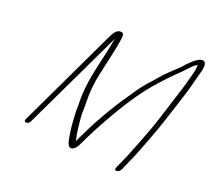

<svg xmlns="http://www.w3.org/2000/svg" viewBox="-118 -819 1093 995"><g transform="rotate(20 428.5 -322.0)"><path d="M637.2 9 640.7 1 662.2 -48C670.6 -65 677.9 -82 684.3 -99C723.3 -197 748.4 -267 761.1 -307C778.8 -363 816.2 -472 828.1 -519C836.8 -556 843.8 -575 853.5 -615C861.5 -650 856.2 -668 838.2 -668C812.2 -668 780.1 -633 762.8 -616C754 -604 736.6 -587 711.3 -564C686.1 -541 660.5 -514 634.4 -482C603.6 -451 573 -411 541.5 -362C479 -272 425.3 -178 379.6 -81L364.8 -50C361.6 -62 355.8 -88 354.3 -102C351.8 -129 348.4 -150 346.3 -178C344.9 -199 347.5 -223 346.5 -245C344.4 -308 349.4 -365 361.5 -416C371.8 -461 378.9 -493 382.3 -510C390 -547 404.6 -609 406.3 -643C407.1 -655 401.3 -662 388.3 -662C370.3 -662 356.3 -646 344.3 -621L80.9 -66C77.3 -58 81.1 -51 89.1 -51C97.1 -51 107.3 -58 110.9 -66L372.8 -616C363.6 -565 360.8 -553 336.1 -443C317.5 -362 310.3 -292 313 -231C313.2 -219 312.8 -208 312.3 -197C312.6 -176 315.3 -156 316 -136C316.3 -118 319.5 -106 320.8 -88C322.4 -71 326.4 -55 329.3 -39C331.2 -29 339.4 2 361.5 -8C379.1 -16 387.4 -33 397.1 -54L409.6 -81C427 -117 454.1 -168 492.3 -235C549.9 -335 604.6 -413 656.9 -471C692.6 -511 716.5 -536 729.3 -548C750.6 -568 769.6 -587 783.7 -603C797.7 -619 808.6 -628 815.8 -632C819.5 -634 820.8 -635 822.1 -636C824.3 -624 821.3 -605 813.4 -577C794.3 -507 796.6 -511 769 -427C734.2 -320 732.5 -299 682.4 -172C656.2 -105 640.2 -64 632.2 -48L610.7 1L607.2 9C603.6 17 606.4 24 614.4 24C622.4 24 633.6 17 637.2 9Z"/></g></svg>

Font: MewTooHand
Style: UltIta
Weight: 400
Designer: Mew Too, Robert Jablonski
Version: Version 0.77